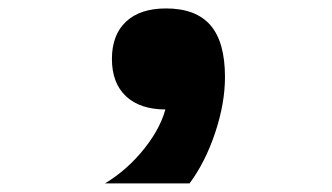

<svg xmlns="http://www.w3.org/2000/svg" viewBox="-20 -250 790 457"><path d="M246.4 -109.7Q246.4 -167.1 280 -198.5Q313.5 -229.9 375 -229.9Q436.5 -229.9 470 -198.5Q503.6 -167.1 503.6 -109.7Q503.6 -52.2 470 -20.8Q436.5 10.6 375 10.6Q313.5 10.6 280 -20.8Q246.4 -52.2 246.4 -109.7ZM376.3 0 375 -229.9Q446.4 -229.9 481 -189.9Q515.5 -149.9 515.5 -66.5Q515.5 -4.1 492.1 66Q468.7 136.1 431.1 186.6H229.8Q283.9 154 324.6 102.3Q365.3 50.7 376.3 0Z"/></svg>

Font: Martian Mono Custom sWd Rg
Style: Regular
Weight: 400
Width: 6
Monospace: yes
Designer: Alex Havermale
Foundry: Evil Martians
Version: Version 1.000